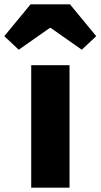

<svg xmlns="http://www.w3.org/2000/svg" viewBox="-73 -872 467 892"><path d="M72 0V-569H250V0ZM-53 -704 69 -852H252L374 -704L307 -641L163 -742H158L14 -641Z"/></svg>

Font: Noto Sans JP Thin Black
Style: Regular
Weight: 900
Version: Version 2.004-H2;hotconv 1.0.118;makeotfexe 2.5.65603